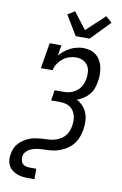

<svg xmlns="http://www.w3.org/2000/svg" viewBox="-123 -1055 846 1336"><g transform="rotate(10 300.0 -387.0)"><path d="M330 -815 246 -954 296 -985 386 -868 516 -989 559 -950 428 -815ZM173 215Q152 215 131.5 212Q111 209 93 201.5Q75 194 59.5 181.5Q44 169 35 151.5Q26 134 24.5 113Q23 92 27 71Q30 50 38.5 30Q47 10 62.5 -6.5Q78 -23 96.5 -35Q115 -47 135.5 -55Q156 -63 176.5 -66.5Q197 -70 218 -71.5Q239 -73 260 -73.5Q281 -74 301.5 -78.5Q322 -83 342.5 -93Q363 -103 378.5 -119Q394 -135 402.5 -155Q411 -175 414 -196Q417 -215 417 -234Q417 -253 412 -270.5Q407 -288 396.5 -303Q386 -318 371.5 -327.5Q357 -337 338.5 -341Q320 -345 301 -345H239L251 -419H313Q329 -419 345.5 -421.5Q362 -424 377.5 -431Q393 -438 407 -449Q421 -460 431 -474.5Q441 -489 446.5 -505Q452 -521 455 -537Q459 -562 456.5 -587Q454 -612 441 -631Q428 -650 406 -660Q384 -670 359 -670Q335 -670 310.5 -662Q286 -654 266 -638Q246 -622 231.5 -600Q217 -578 213 -554H130L160 -735H243L231 -660Q246 -679 265.5 -694.5Q285 -710 307 -721Q329 -732 352.5 -737.5Q376 -743 398 -743Q424 -743 447.5 -736Q471 -729 489.5 -713.5Q508 -698 519.5 -677Q531 -656 536 -631.5Q541 -607 541.5 -581.5Q542 -556 537 -530Q533 -506 524.5 -482Q516 -458 499 -438Q482 -418 459.5 -403.5Q437 -389 414 -381Q440 -368 459 -347Q478 -326 488 -299.5Q498 -273 499 -242.5Q500 -212 495 -182Q492 -167 488 -152Q484 -137 477.5 -122Q471 -107 462.5 -93.5Q454 -80 442.5 -68.5Q431 -57 418 -47Q405 -37 390 -29.5Q375 -22 360.5 -16.5Q346 -11 330.5 -7.5Q315 -4 300 -2.5Q285 -1 269.5 -0.5Q254 0 239 0.5Q224 1 208.5 3Q193 5 177.5 9.5Q162 14 148 21.5Q134 29 123 42.5Q112 56 110 71Q108 85 110.5 99.5Q113 114 122.5 124Q132 134 145.5 137.5Q159 141 173 141H220V215Z"/></g></svg>

Font: Iosevka Plex Etoile
Style: Italic
Weight: 400
Italic angle: -9°
Designer: Belleve Invis
Foundry: Belleve Invis
Version: Version 25.1.1; ttfautohint (v1.8.4)